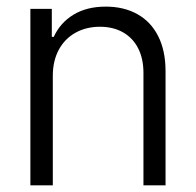

<svg xmlns="http://www.w3.org/2000/svg" viewBox="-20 -557 589 577"><path d="M138.7 0H71.3V-530.3H135.7V-446.3H141.6Q161.1 -488.8 200.9 -512.9Q240.7 -537.1 297.9 -537.1Q352.1 -537.1 392.6 -514.6Q433.1 -492.2 455.3 -448.5Q477.5 -404.8 477.5 -342.8V0H411.1V-337.9Q411.1 -380.4 395.3 -411.6Q379.4 -442.9 349.9 -459.7Q320.3 -476.6 280.3 -476.6Q239.3 -476.6 207 -458.7Q174.8 -440.9 156.7 -407.5Q138.7 -374 138.7 -329.1Z"/></svg>

Font: Pretendard Std Light
Style: Regular
Weight: 300
Designer: Base glyphs from Inter by Rasmus Andersson; Hangeul glyphs from Noto Sans CJK(Source Han Sans) by Jang Soo-young and Kan
Foundry: Kil Hyung-jin
Version: Version 1.309